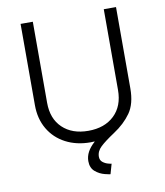

<svg xmlns="http://www.w3.org/2000/svg" viewBox="-97 -782 916 1066"><g transform="rotate(-10 361.5 -249.0)"><path d="M630 -703V-245Q630 -158 594 -107Q558 -56 497 -16Q444 19 418 43.5Q392 68 392 99Q392 119 406 130Q420 141 437.5 145.5Q455 150 455 149L439 205Q439 207 408.5 199.5Q378 192 354 171.5Q330 151 330 113Q330 60 383 13V11Q375 12 361 12Q282 12 221 -20Q160 -52 126 -110Q92 -168 92 -245V-703H161V-246Q161 -156 215 -104.5Q269 -53 360 -53Q452 -53 506.5 -105Q561 -157 561 -248V-703Z"/></g></svg>

Font: Museo Sans Light
Style: Regular
Weight: 300
Designer: Jos Buivenga
Foundry: Jos Buivenga & Rosetta Type Foundry (extension, remastering)
Version: Version 3.600;PS 1.000;hotconv 1.0.88;makeotf.lib2.5.647800;